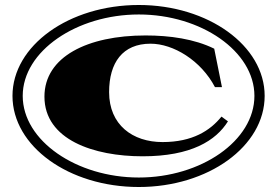

<svg xmlns="http://www.w3.org/2000/svg" viewBox="-20 -736 1110 769"><path d="M536 13C814 13 1040 -150 1040 -352C1040 -553 814 -716 536 -716C256 -716 30 -553 30 -352C30 -150 256 13 536 13ZM536 -25C287 -25 71 -172 71 -352C71 -531 287 -678 536 -678C785 -678 999 -531 999 -352C999 -172 785 -25 536 -25ZM551 -110C746 -110 845 -173 893 -250L867 -269C822 -213 751 -167 631 -167C511 -167 417 -236 417 -367C417 -485 471 -561 583 -561C674 -561 785 -494 841 -387H869L838 -541C759 -580 660 -594 563 -594C331 -594 158 -509 158 -349C158 -176 356 -110 551 -110Z"/></svg>

Font: Sprat Extended Black
Style: Regular
Weight: 900
Width: 9
Designer: Ethan Nakache
Foundry: Collletttivo
Version: Version 2.000;Glyphs 3.2 (3217)